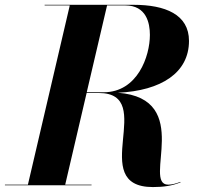

<svg xmlns="http://www.w3.org/2000/svg" viewBox="-58 -770 844 798"><path d="M-37.5 -2.5V0H322.5V-2.5H213L302 -383.5H352.5C598.5 -383.5 299.5 7.5 577.5 7.5C623.5 7.5 656.5 2 692.5 -12L691.5 -14C674.5 -7.5 657 -2.5 641 -2.5C531.5 -2.5 750 -361 432 -384.5C613 -393 727.5 -468 727.5 -600C727.5 -710 628.5 -750 497.5 -750H127.5V-747.5H232L58 -2.5ZM462.5 -747.5C550.5 -747.5 565 -674 565 -625C565 -536 513.5 -386.5 372.5 -386.5H302.5L387 -747.5Z"/></svg>

Font: Bodoni* 72pt
Style: Bold Italic
Weight: 700
Italic angle: -13°
Version: Version 2.3